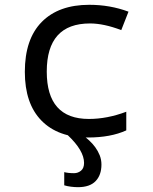

<svg xmlns="http://www.w3.org/2000/svg" viewBox="-20 -566 640 804"><path d="M518.1 -517.1 487.8 -439.9Q414.6 -467.8 356.9 -467.8Q175.8 -467.8 175.8 -266.1Q175.8 -67.9 352.1 -67.9Q428.7 -67.9 508.8 -98.1V-20Q443.4 9.8 348.1 9.8Q222.7 9.8 153.3 -61.3Q84 -132.3 84 -265.1Q84 -402.3 154.8 -474.1Q225.6 -545.9 354 -545.9Q440.9 -545.9 518.1 -517.1ZM332 116.2Q332 64.5 263.7 0H326.7Q339.4 9.3 353.3 22Q367.2 34.7 378.7 50.3Q390.1 65.9 397.5 84.2Q404.8 102.5 404.8 123Q404.8 167 380.4 192.4Q356 217.8 306.6 217.8Q292.5 217.8 277.1 215.8Q261.7 213.9 249 210V154.8Q255.9 156.7 266.8 158Q277.8 159.2 290 159.2Q306.6 159.2 319.3 148.7Q332 138.2 332 116.2Z"/></svg>

Font: Noto Mono
Style: Regular
Weight: 400
Designer: Monotype Design Team
Foundry: Monotype Imaging Inc.
Version: Version 1.00